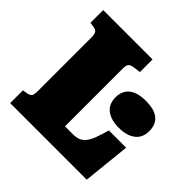

<svg xmlns="http://www.w3.org/2000/svg" viewBox="-179 -862 1023 1023"><g transform="rotate(45 333.0 -350.5)"><path d="M36 0V-96L65 -101Q83 -105 89 -114Q95 -123 95 -153V-553Q95 -579 87.5 -589Q80 -599 63 -601L36 -605V-701H408V-606L365 -600Q344 -597 337 -587Q330 -577 330 -553V-119H388Q416 -119 433.5 -126.5Q451 -134 464.5 -151.5Q478 -169 488.5 -198Q499 -227 511 -269H641L613 0ZM539 -316Q478 -316 444.5 -342.5Q411 -369 411 -419Q411 -467 443 -493.5Q475 -520 539 -520Q604 -520 635 -494Q666 -468 666 -418Q666 -369 632 -342.5Q598 -316 539 -316Z"/></g></svg>

Font: Literata Black
Style: Regular
Weight: 900
Designer: Latin by Veronika Burian and Jose Scaglione. Greek by Irene Vlachou. Cyrillic by Vera Evstafieva.
Foundry: TypeTogether
Version: Version 3.103;gftools[0.9.29]